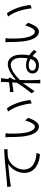

<svg xmlns="http://www.w3.org/2000/svg" viewBox="1566 -2398 867 4040"><g transform="rotate(-90 2000.0 -377.5)"><path d="M87 -660 95 -582C202 -604 466 -629 576 -641C480 -586 382 -456 382 -298C382 -73 595 22 776 29L802 -44C640 -50 453 -113 453 -314C453 -432 539 -588 685 -637C736 -652 823 -653 882 -653L881 -724C815 -722 724 -716 614 -707C430 -691 237 -672 175 -665C155 -663 125 -661 87 -660Z M1217 -695 1130 -697C1136 -675 1136 -632 1136 -610C1136 -552 1138 -430 1147 -344C1175 -87 1264 7 1356 7C1422 7 1482 -51 1541 -220L1485 -282C1458 -178 1409 -77 1358 -77C1285 -77 1233 -190 1216 -361C1209 -445 1208 -540 1209 -602C1210 -628 1213 -673 1217 -695ZM1741 -666 1672 -642C1765 -526 1827 -327 1845 -144L1916 -172C1900 -344 1830 -550 1741 -666Z M2535 -133C2535 -178 2584 -208 2637 -208C2689 -208 2736 -195 2781 -170C2759 -99 2717 -54 2642 -54C2584 -54 2535 -79 2535 -133ZM2296 -719C2296 -708 2294 -670 2290 -621C2238 -613 2175 -606 2143 -603C2120 -602 2102 -601 2081 -602L2089 -528C2153 -538 2242 -549 2286 -555C2284 -522 2282 -487 2279 -453C2230 -375 2113 -215 2057 -145L2101 -85C2153 -156 2223 -256 2272 -330C2271 -305 2270 -285 2270 -271C2269 -164 2269 -117 2268 -20C2268 -4 2266 23 2265 36H2343C2341 18 2339 -5 2338 -22C2334 -110 2334 -167 2334 -260C2334 -300 2336 -346 2338 -394C2427 -488 2563 -586 2656 -586C2742 -586 2803 -505 2803 -376C2803 -324 2801 -275 2794 -232C2746 -254 2697 -264 2643 -264C2544 -264 2474 -209 2474 -130C2474 -31 2554 7 2647 7C2748 7 2808 -42 2840 -129C2871 -104 2901 -74 2931 -39L2971 -97C2932 -138 2895 -170 2858 -196C2867 -245 2871 -301 2871 -365C2871 -526 2801 -648 2668 -648C2556 -648 2428 -555 2344 -478C2345 -497 2346 -516 2348 -535C2363 -559 2380 -586 2393 -605L2365 -637C2363 -636 2360 -635 2357 -635C2364 -707 2372 -764 2377 -788L2293 -791C2297 -767 2296 -741 2296 -719Z M3217 -695 3130 -697C3136 -675 3136 -632 3136 -610C3136 -552 3138 -430 3147 -344C3175 -87 3264 7 3356 7C3422 7 3482 -51 3541 -220L3485 -282C3458 -178 3409 -77 3358 -77C3285 -77 3233 -190 3216 -361C3209 -445 3208 -540 3209 -602C3210 -628 3213 -673 3217 -695ZM3741 -666 3672 -642C3765 -526 3827 -327 3845 -144L3916 -172C3900 -344 3830 -550 3741 -666Z"/></g></svg>

Font: Source Han Sans JP Normal
Style: Regular
Weight: 350
Designer: Ryoko NISHIZUKA 西塚涼子 (kana, bopomofo & ideographs); Paul D. Hunt (Latin, Greek & Cyrillic); Sandoll Communications 산돌커뮤니
Foundry: Adobe
Version: Version 2.002;hotconv 1.0.116;makeotfexe 2.5.65601